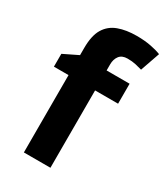

<svg xmlns="http://www.w3.org/2000/svg" viewBox="-190 -849 811 933"><g transform="rotate(30 216.0 -382.5)"><path d="M380 -434H251V0H102V-434H20V-506L102 -546V-586Q102 -656 125.5 -694.5Q149 -733 192.5 -749Q236 -765 295 -765Q339 -765 374.5 -758Q410 -751 432 -742L394 -633Q377 -638 357 -642.5Q337 -647 311 -647Q280 -647 265.5 -628Q251 -609 251 -580V-546H380Z"/></g></svg>

Font: Noto Sans Gunjala Gondi
Style: Regular
Weight: 400
Designer: Ek Type
Foundry: Ek Type
Version: Version 1.004